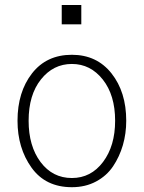

<svg xmlns="http://www.w3.org/2000/svg" viewBox="-20 -739 580 776"><path d="M229.5 -640.6V-718.8H308.6V-640.6ZM95.7 -251Q95.7 -148.4 144 -84Q192.4 -19.5 270.5 -19.5Q347.7 -19.5 396.5 -84.5Q445.3 -149.4 445.3 -251Q445.3 -354.5 395.5 -417.5Q345.7 -480.5 270.5 -480.5Q195.3 -480.5 145.5 -418Q95.7 -355.5 95.7 -251ZM50.8 -251Q50.8 -367.2 109.4 -442.4Q168 -517.6 270.5 -517.6Q371.1 -517.6 430.7 -442.4Q490.2 -367.2 490.2 -251Q490.2 -199.2 476.6 -152.3Q462.9 -105.5 437 -66.9Q411.1 -28.3 368.2 -5.4Q325.2 17.6 270.5 17.6Q164.1 17.6 107.4 -61.5Q50.8 -140.6 50.8 -251Z"/></svg>

Font: Gothic A1 ExtraLight
Style: Regular
Weight: 275
Designer: HanYang I&C Co.,Ltd.
Foundry: HanYang I&C Co.,Ltd.
Version: Version 2.50